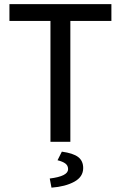

<svg xmlns="http://www.w3.org/2000/svg" viewBox="-20 -675 575 914"><path d="M24.9 -575.2V-655.3H510.3V-575.2H314.9V0H220.2V-575.2ZM225.1 218.3 216.8 174.8Q304.2 164.1 304.2 130.4Q304.2 113.3 291.3 103.5Q278.3 93.8 253.9 87.9L274.4 46.9Q328.1 54.2 352.1 72.5Q376 90.8 376 125Q376 167 333.5 190.2Q291 213.4 225.1 218.3Z"/></svg>

Font: Varta SemiBold
Style: Regular
Weight: 600
Designer: Joana Correia, Viktoriya Grabowska, Eben Sorkin
Foundry: Sorkin Type
Version: Version 1.003; ttfautohint (v1.3) -l 8 -r 24 -G 200 -x 12 -H